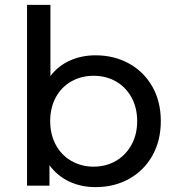

<svg xmlns="http://www.w3.org/2000/svg" viewBox="-20 -762 722 788"><path d="M640 -265Q640 -185 605.5 -123.5Q571 -62 510 -28Q449 6 372 6Q313 6 264 -17Q215 -40 183 -84V0H91V-742H187V-450Q219 -492 267 -513.5Q315 -535 372 -535Q449 -535 510 -501Q571 -467 605.5 -406Q640 -345 640 -265ZM543 -265Q543 -320 519.5 -362.5Q496 -405 455.5 -428Q415 -451 364 -451Q314 -451 273 -428Q232 -405 209 -362.5Q186 -320 186 -265Q186 -210 209 -167.5Q232 -125 273 -101.5Q314 -78 364 -78Q415 -78 455.5 -101.5Q496 -125 519.5 -167.5Q543 -210 543 -265Z"/></svg>

Font: Montserrat Alternates Medium
Style: Regular
Weight: 500
Designer: Julieta Ulanovsky
Foundry: Julieta Ulanovsky
Version: Version 7.200